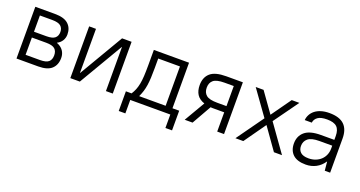

<svg xmlns="http://www.w3.org/2000/svg" viewBox="-38 -1060 3271 1743"><g transform="rotate(20 1597.5 -188.5)"><path d="M85 -500H275Q363 -500 404 -463Q445 -426 445 -363Q445 -330 428.5 -303Q412 -276 382 -261V-259Q423 -243 444 -213Q465 -183 465 -143Q465 -76 424 -38Q383 0 295 0H85ZM377 -362Q377 -399 353 -419.5Q329 -440 270 -440H151V-283H270Q329 -283 353 -303.5Q377 -324 377 -362ZM397 -144Q397 -185 373 -206Q349 -227 290 -227H151V-60H290Q349 -60 373 -81Q397 -102 397 -144Z M605 -500H671V-75H673L923 -500H1015V0H949V-425H947L697 0H605Z M1120 -60H1175Q1191 -85 1201.5 -111Q1212 -137 1218.5 -170Q1225 -203 1227.5 -246.5Q1230 -290 1230 -350V-500H1570V-60H1635V130H1571V0H1184V130H1120ZM1504 -60V-440H1294V-350Q1294 -296 1292 -255Q1290 -214 1285 -180.5Q1280 -147 1271 -118.5Q1262 -90 1249 -62V-60Z M1827 -200Q1776 -217 1753 -253Q1730 -289 1730 -343Q1730 -418 1776.5 -459Q1823 -500 1930 -500H2090V0H2024V-186H1930Q1920 -186 1910.5 -186Q1901 -186 1892 -187L1786 0H1710ZM1798 -343Q1798 -296 1828 -271Q1858 -246 1935 -246H2024V-440H1935Q1858 -440 1828 -415Q1798 -390 1798 -343Z M2386 -260 2214 -500H2290L2426 -309L2562 -500H2636L2464 -261L2650 0H2572L2424 -209L2276 0H2200Z M2880 7Q2797 7 2756 -31.5Q2715 -70 2715 -138Q2715 -209 2764 -251Q2813 -293 2920 -293H3049V-330Q3049 -390 3020 -417.5Q2991 -445 2925 -445Q2864 -445 2835.5 -424Q2807 -403 2803 -370H2735Q2737 -397 2750 -422Q2763 -447 2786.5 -466Q2810 -485 2845 -496Q2880 -507 2925 -507Q3022 -507 3068.5 -462.5Q3115 -418 3115 -330V0H3063L3055 -85H3053Q3023 -40 2978.5 -16.5Q2934 7 2880 7ZM2885 -55Q2921 -55 2951 -66.5Q2981 -78 3003 -98.5Q3025 -119 3037 -147.5Q3049 -176 3049 -210V-237H2925Q2848 -237 2815.5 -210Q2783 -183 2783 -138Q2783 -100 2807.5 -77.5Q2832 -55 2885 -55Z"/></g></svg>

Font: PT Root UI
Style: Regular
Weight: 400
Designer: Vitaly Kuzmin
Foundry: ParaType Ltd.
Version: Version 2.001G